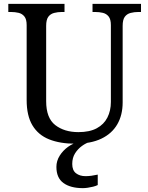

<svg xmlns="http://www.w3.org/2000/svg" viewBox="-20 -734 765 994"><path d="M370 10Q291 10 234.5 -12.5Q178 -35 148 -85Q118 -135 118 -216V-604Q118 -634 106.5 -648.5Q95 -663 76.5 -667.5Q58 -672 36 -672H23V-714H314V-672H301Q279 -672 260 -667Q241 -662 230 -647Q219 -632 219 -600V-210Q219 -123 266 -86.5Q313 -50 386 -50Q444 -50 481 -70Q518 -90 536 -125.5Q554 -161 554 -206V-604Q554 -634 542.5 -648.5Q531 -663 512.5 -667.5Q494 -672 472 -672H459V-714H710V-672H697Q675 -672 656 -667Q637 -662 626 -647Q615 -632 615 -600V-204Q615 -138 587 -90Q559 -42 504.5 -16Q450 10 370 10ZM409 240Q345 240 308.5 213.5Q272 187 272 130Q272 99 289 72Q306 45 332.5 26Q359 7 390 0H447Q426 6 404.5 21.5Q383 37 368.5 60Q354 83 354 115Q354 148 373.5 163Q393 178 423 178Q437 178 452.5 176Q468 174 486 170V224Q476 229 462 232.5Q448 236 434 238Q420 240 409 240Z"/></svg>

Font: Noto Serif Armenian
Style: Regular
Weight: 400
Designer: Monotype Design Team
Foundry: Monotype Imaging Inc.
Version: Version 2.007